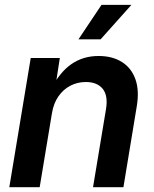

<svg xmlns="http://www.w3.org/2000/svg" viewBox="-20 -776 639 796"><path d="M195.3 -306.2 144.5 0H18.6L107.4 -535.6H228L207.5 -402.3L191.9 -406.2Q226.6 -475.6 275.4 -509.8Q324.2 -543.9 388.7 -543.9Q445.8 -543.9 485.4 -519Q524.9 -494.1 541.5 -447.3Q558.1 -400.4 546.9 -334.5L491.7 0H365.7L419.4 -323.2Q428.7 -379.4 405.8 -407.7Q382.8 -436 335.9 -436Q301.3 -436 271.7 -420.7Q242.2 -405.3 222.2 -376.5Q202.1 -347.7 195.3 -306.2ZM305.2 -612.8 400.9 -755.9H524.9L397 -612.8Z"/></svg>

Font: Inter 20pt SemiBold
Style: Italic
Weight: 600
Italic angle: -9.3988°
Version: Version 4.001;git-66647c0bb